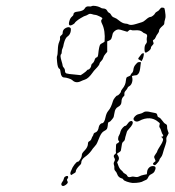

<svg xmlns="http://www.w3.org/2000/svg" viewBox="-20 -648 599 659"><path d="M204 -42Q209 -45 212 -44Q214 -43 214 -40Q214 -37 212 -35Q208 -31 212 -25Q215 -20 205 -13Q196 -7 192 -11.5Q188 -16 194 -24Q198 -29 199 -34.5Q200 -40 204 -42ZM425 -231Q433 -235 435 -230Q439 -223 423 -206Q416 -199 415 -194Q414 -189 412 -183.5Q410 -178 409 -171.5Q408 -165 403.5 -162Q399 -159 398 -150Q396 -139 395.5 -135Q395 -131 394 -129.5Q393 -128 390 -126Q383 -122 382 -120.5Q381 -119 385 -114Q391 -105 386 -97L382 -91L386 -80Q390 -69 395.5 -64.5Q401 -60 402.5 -57Q404 -54 409.5 -51.5Q415 -49 417 -44Q420 -38 430 -41Q436 -43 443.5 -41Q451 -39 457.5 -42.5Q464 -46 474 -48L484 -50L485 -59Q486 -67 491.5 -72.5Q497 -78 505 -78Q520 -78 510 -59Q506 -53 499 -50Q492 -47 489 -40Q486 -33 482 -31Q478 -29 473 -27Q463 -20 435 -20Q426 -21 415.5 -24.5Q405 -28 403 -32Q402 -35 397 -36Q386 -39 382 -51Q380 -57 376 -61Q372 -65 372.5 -71Q373 -77 371 -82.5Q369 -88 372.5 -94Q376 -100 373 -105Q367 -114 375 -119Q379 -122 378 -124.5Q377 -127 378 -141Q378 -151 379 -153Q380 -155 383.5 -156.5Q387 -158 388.5 -161Q390 -164 387 -165Q385 -167 385.5 -173.5Q386 -180 389 -184Q392 -189 394 -198Q396 -204 401.5 -210Q407 -216 410 -216Q413 -216 417 -222Q421 -228 425 -231ZM475 -264Q483 -267 498 -263Q506 -261 513 -260Q516 -259 517 -258.5Q518 -258 518.5 -256.5Q519 -255 520 -253Q520 -247 525.5 -245Q531 -243 537 -234Q543 -225 548.5 -222.5Q554 -220 553.5 -213.5Q553 -207 556 -199L559 -191L555 -183Q550 -176 551 -169Q552 -162 548 -151Q542 -134 538 -119Q536 -112 532 -107.5Q528 -103 527 -99Q527 -97 523.5 -92.5Q520 -88 516.5 -84.5Q513 -81 511 -81Q509 -81 506 -83.5Q503 -86 509 -91L514 -95L512 -101Q509 -107 509 -109.5Q509 -112 514 -119Q520 -127 520 -129.5Q520 -132 534 -154Q537 -159 539 -165Q541 -171 537 -175Q532 -179 534 -179Q534 -179 536 -179Q539 -179 540 -181.5Q541 -184 538.5 -186.5Q536 -189 533.5 -198Q531 -207 528.5 -209.5Q526 -212 527 -216.5Q528 -221 528.5 -223.5Q529 -226 518 -233.5Q507 -241 494 -242Q476 -243 458 -233Q448 -228 441 -234Q437 -238 439 -243Q446 -255 459 -257Q467 -259 470 -261Q473 -263 475 -264ZM460 -435Q463 -435 463.5 -434Q464 -433 463 -429Q462 -423 461 -413Q459 -397 452 -392Q449 -389 441 -389Q436 -388 434.5 -387.5Q433 -387 433 -385Q436 -376 433.5 -366.5Q431 -357 425 -353Q419 -350 418 -346.5Q417 -343 411.5 -337Q406 -331 407 -325.5Q408 -320 405 -318Q397 -311 397 -299Q397 -287 385 -281Q375 -276 373 -261Q371 -252 370 -246Q369 -244 366 -240Q363 -236 360 -233Q357 -230 356 -230Q350 -230 350 -218Q349 -209 347 -205.5Q345 -202 337 -198Q329 -194 322.5 -179.5Q316 -165 314 -159Q312 -153 305 -145.5Q298 -138 293 -130Q284 -118 271 -109Q259 -100 259 -90Q259 -85 254 -81Q240 -67 240 -59Q240 -56 235 -53.5Q230 -51 227 -48.5Q224 -46 222 -50Q220 -54 225 -64Q228 -73 235.5 -83Q243 -93 247 -93Q249 -93 251 -95Q261 -107 261 -117Q261 -122 270 -131Q282 -143 282 -156Q282 -161 287 -163.5Q292 -166 294 -172Q296 -178 298 -180.5Q300 -183 301 -187.5Q302 -192 309 -194Q317 -198 319 -212Q320 -217 323.5 -221Q327 -225 330 -225Q338 -225 342 -245Q345 -260 352 -268Q361 -278 368 -302Q369 -306 374.5 -313Q380 -320 382.5 -320Q385 -320 390 -325.5Q395 -331 395 -333Q395 -337 400 -343Q411 -356 412 -371Q413 -380 414.5 -382Q416 -384 422 -386Q428 -388 428.5 -391Q429 -394 433 -397.5Q437 -401 438 -410Q439 -419 445 -426Q451 -433 453 -434Q455 -435 460 -435ZM474 -465Q473 -450 468 -442L466 -438L460 -442Q455 -444 454.5 -446Q454 -448 458 -452.5Q462 -457 464.5 -461Q467 -465 470.5 -465Q474 -465 474 -465ZM295 -627Q299 -629 308 -627.5Q317 -626 323 -623Q329 -619 333 -619Q344 -619 348 -611Q350 -606 354.5 -604Q359 -602 362 -596Q365 -590 372.5 -587.5Q380 -585 388 -578Q400 -568 410 -567Q417 -567 422 -564Q429 -560 448 -566Q463 -571 467.5 -572Q472 -573 480 -580Q491 -590 497 -590Q500 -590 505.5 -594.5Q511 -599 512 -602Q514 -606 519.5 -608.5Q525 -611 528.5 -616.5Q532 -622 536 -622Q543 -622 544.5 -619Q546 -616 548 -597Q549 -589 546.5 -581.5Q544 -574 544 -569Q544 -564 540 -561Q526 -549 526 -543Q526 -538 521.5 -532.5Q517 -527 514.5 -520.5Q512 -514 508 -512Q504 -510 505 -507Q506 -504 507 -500.5Q508 -497 503 -492.5Q498 -488 498 -483.5Q498 -479 490.5 -473Q483 -467 479.5 -467.5Q476 -468 476 -480Q476 -492 480.5 -497Q485 -502 484 -507.5Q483 -513 484 -519Q488 -530 478 -533Q473 -534 468 -539Q461 -545 445 -544Q435 -543 430.5 -545Q426 -547 422 -543Q418 -539 416.5 -539Q415 -539 403 -543Q391 -547 387 -547Q386 -547 383.5 -546.5Q381 -546 379 -545Q377 -544 375 -542.5Q373 -541 371.5 -539.5Q370 -538 369 -536.5Q368 -535 367 -533Q364 -519 362 -515Q360 -511 355 -509L348 -506V-488V-470L342 -463Q336 -456 334.5 -450Q333 -444 327.5 -438.5Q322 -433 322 -431Q322 -425 307 -410Q302 -405 298 -399Q284 -379 272 -375Q263 -372 257 -369Q240 -361 228 -373Q225 -376 215.5 -379Q206 -382 201 -382Q190 -382 188 -399Q187 -411 184 -412Q178 -414 176 -435Q174 -452 176 -456Q178 -460 178.5 -477.5Q179 -495 183 -503.5Q187 -512 186 -517.5Q185 -523 190 -526.5Q195 -530 195 -534Q195 -546 204 -551Q216 -558 222 -552Q224 -550 223 -542Q221 -529 212 -523Q204 -518 199 -498Q197 -486 194.5 -481.5Q192 -477 192 -470.5Q192 -464 190 -462Q185 -459 191 -439Q195 -426 195 -423Q195 -420 199 -415.5Q203 -411 203 -405Q203 -398 208 -396Q213 -394 238 -392L257 -390L266 -396Q276 -403 278 -406Q280 -409 282 -409Q284 -409 286 -410.5Q288 -412 289.5 -414Q291 -416 292 -418.5Q293 -421 293 -422Q293 -427 297.5 -430.5Q302 -434 304 -440Q307 -451 312 -451Q316 -452 317 -461Q320 -490 324 -495Q325 -497 332 -500.5Q339 -504 339 -506Q342 -543 330 -567Q325 -577 329 -581Q336 -586 321 -592Q311 -597 307 -597Q303 -597 295.5 -599.5Q288 -602 283 -598.5Q278 -595 268 -592Q264 -590 256.5 -585.5Q249 -581 243 -576Q237 -571 236.5 -569Q236 -567 228.5 -563Q221 -559 218 -562Q215 -565 218 -575.5Q221 -586 226.5 -590.5Q232 -595 232 -598Q232 -607 246 -608Q266 -610 271 -619Q275 -627 285 -626Q292 -625 295 -627Z"/></svg>

Font: TT2020 Style D
Style: Italic
Weight: 400
Italic angle: -15°
Version: Version 0.2.000